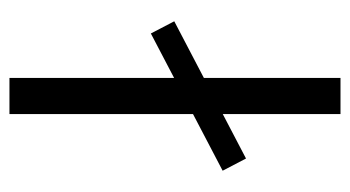

<svg xmlns="http://www.w3.org/2000/svg" viewBox="-187 -553 740 406"><g transform="rotate(-90 183.0 -350.0)"><path d="M341 -351.5 50.8 -199.8 25 -249.2 315.2 -401ZM221.2 0H144.8V-700H221.2Z"/></g></svg>

Font: Space Grotesk Variable Light
Style: Regular
Weight: 300
Designer: Florian Karsten
Foundry: Florian Karsten
Version: Version 2.000